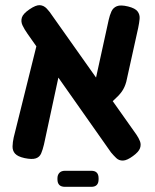

<svg xmlns="http://www.w3.org/2000/svg" viewBox="-20 -603 599 742"><path d="M494 0Q471 17 455.5 17.5Q440 18 429.5 8Q419 -2 409 -14L86 -473Q74 -490 67 -505Q60 -520 64.5 -535Q69 -550 94 -567Q119 -584 134 -583Q149 -582 160.5 -570Q172 -558 183 -541L507 -83Q516 -70 521 -57Q526 -44 521 -30Q516 -16 494 0ZM75 8Q48 2 38 -9.5Q28 -21 28.5 -37.5Q29 -54 33 -72L125 -442L226 -398L150 -45Q145 -24 139 -10Q133 4 118.5 9Q104 14 75 8ZM383 -182 336 -234 400 -526Q404 -544 410.5 -558.5Q417 -573 431.5 -579Q446 -585 475 -578Q503 -571 512 -558.5Q521 -546 519.5 -530Q518 -514 514 -495L468 -287Q462 -265 451 -249.5Q440 -234 423 -219Q406 -204 383 -182ZM231 119Q202 119 202 90V86Q202 73 209.5 65Q217 57 231 57H333Q361 57 361 86V90Q361 119 333 119Z"/></svg>

Font: Fredoka SemiCondensed Medium
Style: Regular
Weight: 500
Width: 4
Designer: Ben Nathan
Foundry: Milena B. Brandão, Ben Nathan
Version: Version 2.001